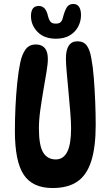

<svg xmlns="http://www.w3.org/2000/svg" viewBox="-20 -939 557 967"><path d="M245 8Q144 8 99.5 -59Q55 -126 55 -279Q55 -339 58 -402Q61 -465 67 -523Q73 -581 82 -624Q91 -666 109 -690.5Q127 -715 161 -715Q190 -715 205.5 -697Q221 -679 221 -642Q221 -617 214 -575.5Q207 -534 198.5 -484.5Q190 -435 183 -385Q176 -335 176 -293Q176 -206 197.5 -171Q219 -136 261 -136Q299 -136 318.5 -174Q338 -212 338 -293Q338 -324 334 -373.5Q330 -423 325 -476.5Q320 -530 316 -575Q312 -620 312 -644Q312 -731 370 -731Q401 -731 417 -709.5Q433 -688 440 -645Q448 -604 452.5 -546.5Q457 -489 459.5 -427Q462 -365 462 -310Q462 -198 439.5 -127.5Q417 -57 369.5 -24.5Q322 8 245 8ZM262 -744Q203 -744 169.5 -778Q136 -812 136 -858Q136 -909 175 -909Q210 -909 221 -861Q226 -840 234 -830Q242 -820 261 -820Q278 -820 286 -828Q294 -836 298 -855Q306 -885 316.5 -902Q327 -919 349 -919Q369 -919 378.5 -904Q388 -889 388 -863Q388 -832 373.5 -804.5Q359 -777 331 -760.5Q303 -744 262 -744Z"/></svg>

Font: DynaPuff Condensed
Style: Regular
Weight: 400
Width: 3
Designer: Toshi Omagari, Jennifer Daniel
Foundry: Google Fonts
Version: Version 2.000